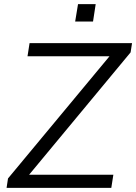

<svg xmlns="http://www.w3.org/2000/svg" viewBox="-20 -915 663 935"><path d="M12 0 19 -46 544 -678 550 -641H114L124 -705H623L616 -660L91 -27L85 -64H532L522 0ZM346 -810 360 -895H446L433 -810Z"/></svg>

Font: Nunito Sans 7pt Light
Style: Italic
Weight: 300
Italic angle: -9°
Designer: Vernon Adams
Foundry: Vernon Adams
Version: Version 3.101;gftools[0.9.27]